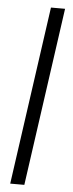

<svg xmlns="http://www.w3.org/2000/svg" viewBox="-56 -838 331 867"><g transform="rotate(5 109.0 -404.0)"><path d="M139 -808H203L89 0H25Z"/></g></svg>

Font: Plata Sans Light
Style: Italic
Weight: 300
Italic angle: -8°
Designer: Pablo Impallari, Andres Torresi, & Cristiano Sobral
Foundry: Pablo Impallari, Andres Torresi, & Cristiano Sobral
Version: Version 1.00;December 28, 2019;FontCreator 12.0.0.2547 64-bi